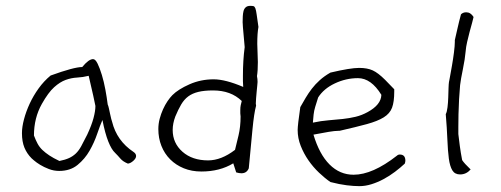

<svg xmlns="http://www.w3.org/2000/svg" viewBox="-20 -599 1713 656"><path d="M436 -80Q445 -74 445 -66Q445 -58 435.5 -49.5Q426 -41 417 -40Q400 -47 391.5 -57Q383 -67 373 -77Q361 -88 350 -115.5Q339 -143 330 -189Q322 -171 312 -141.5Q302 -112 286 -84Q270 -56 245 -35.5Q220 -15 182 -15Q164 -15 147 -21.5Q130 -28 117 -36Q104 -44 96 -51Q88 -58 88 -58Q72 -74 63.5 -94.5Q55 -115 55 -144Q55 -165 62 -191.5Q69 -218 81.5 -245Q94 -272 112 -297Q130 -322 153 -341Q233 -370 261 -370Q283 -397 298 -397Q306 -397 313.5 -381.5Q321 -366 328 -343Q335 -320 340 -293Q345 -266 348 -242Q350 -238 352 -229Q354 -220 356 -210.5Q358 -201 360 -193Q362 -185 363 -183Q379 -118 436 -80ZM306 -237Q304 -247 298.5 -272.5Q293 -298 283 -340Q263 -335 243.5 -334Q224 -333 204.5 -326Q185 -319 165 -301Q145 -283 123 -244Q96 -196 96 -136Q102 -120 108.5 -108Q115 -96 125 -86.5Q135 -77 148.5 -68Q162 -59 183 -49Q203 -53 216 -59Q229 -65 239 -74.5Q249 -84 257.5 -99.5Q266 -115 278 -139Q293 -171 299.5 -195.5Q306 -220 306 -237Z M863 -507Q861 -496 860 -482Q859 -468 859 -449Q859 -435 860 -418Q861 -401 861 -387Q861 -357 858 -339Q860 -329 860 -319Q860 -316 859 -307Q858 -298 857 -286.5Q856 -275 855 -263.5Q854 -252 854 -245Q854 -243 854.5 -241.5Q855 -240 855 -238Q848 -213 842.5 -155.5Q837 -98 830 -24Q823 -7 805 -7Q797 -7 787 -10L777 -41Q731 -13 668 -13Q635 -13 608 -24Q581 -35 561.5 -54.5Q542 -74 531.5 -100.5Q521 -127 521 -158Q521 -176 525.5 -193Q530 -210 537 -225.5Q544 -241 552.5 -253.5Q561 -266 569 -274Q589 -294 627.5 -311Q666 -328 710 -328Q750 -328 811 -302Q810 -312 810 -321.5Q810 -331 810 -340Q810 -393 816 -438L810 -506Q810 -511 809.5 -515Q809 -519 809 -523Q809 -533 809.5 -543Q810 -553 812 -561Q814 -569 819.5 -574Q825 -579 835 -579Q842 -579 846 -578Q850 -577 852.5 -570.5Q855 -564 857 -549Q859 -534 863 -507ZM806 -254Q769 -290 708 -290Q678 -290 657.5 -285Q637 -280 623 -269.5Q609 -259 599 -242Q589 -225 579 -201Q570 -177 570 -155Q570 -110 603.5 -80.5Q637 -51 691 -51Q736 -51 783 -87Q788 -107 795 -136.5Q802 -166 802 -201Q801 -207 801 -212Q801 -217 801 -222Q801 -233 802.5 -239.5Q804 -246 806 -254Z M1363 -40Q1348 -26 1329.5 -12Q1311 2 1290.5 13Q1270 24 1249 30.5Q1228 37 1208 37Q1189 37 1164.5 34Q1140 31 1109 23Q1090 10 1070 -9Q1050 -28 1034 -51Q1018 -74 1007.5 -100.5Q997 -127 997 -155Q997 -171 1006 -233Q1015 -249 1024.5 -265Q1034 -281 1045.5 -296Q1057 -311 1072.5 -325Q1088 -339 1109 -351Q1143 -359 1167.5 -363Q1192 -367 1207 -367Q1235 -367 1253.5 -358.5Q1272 -350 1296 -326L1327 -294V-286Q1327 -251 1319.5 -231Q1312 -211 1291 -198Q1270 -185 1233.5 -175Q1197 -165 1140 -152H1136Q1124 -152 1103 -148.5Q1082 -145 1051 -139Q1071 -72 1106 -37Q1141 -2 1188 -2Q1253 -2 1336 -67Q1340 -71 1346 -71Q1365 -71 1365 -50Q1365 -46 1363 -40ZM1283 -275Q1248 -332 1203 -332Q1162 -332 1124 -314Q1086 -296 1067 -266L1057 -234Q1053 -221 1051.5 -207.5Q1050 -194 1049 -180Q1077 -186 1102.5 -188Q1128 -190 1151 -192.5Q1174 -195 1195 -200Q1216 -205 1236 -216Q1282 -241 1283 -275Z M1598 -541Q1597 -535 1593 -521Q1589 -507 1584.5 -490Q1580 -473 1576 -455.5Q1572 -438 1571 -424Q1570 -412 1567.5 -395.5Q1565 -379 1561.5 -362.5Q1558 -346 1555.5 -331.5Q1553 -317 1552 -308Q1550 -287 1548.5 -260Q1547 -233 1546.5 -208.5Q1546 -184 1546 -165Q1546 -146 1546 -141Q1548 -123 1551 -100.5Q1554 -78 1559 -52Q1566 -41 1588 -20Q1573 -3 1552 -3Q1534 -3 1525.5 -17Q1517 -31 1513.5 -57.5Q1510 -84 1508.5 -122.5Q1507 -161 1503 -209Q1507 -216 1509 -232.5Q1511 -249 1511.5 -266Q1512 -283 1512.5 -298Q1513 -313 1514 -319Q1514 -318 1517 -334.5Q1520 -351 1524 -373.5Q1528 -396 1531 -419.5Q1534 -443 1534 -456V-462Q1538 -479 1543 -501.5Q1548 -524 1555 -550Q1562 -557 1573 -557Q1588 -557 1598 -541Z"/></svg>

Font: Gaegu Light
Style: Regular
Weight: 300
Designer: JIKJI
Foundry: JIKJI
Version: Version 1.00